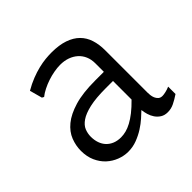

<svg xmlns="http://www.w3.org/2000/svg" viewBox="-137 -673 828 828"><g transform="rotate(-45 277.0 -258.5)"><path d="M373 -77.6Q362.3 -67.4 345.7 -52.5Q329.1 -37.6 307.4 -23.7Q285.6 -9.8 260 0Q234.4 9.8 206.1 9.8Q180.2 9.8 154.8 0Q129.4 -9.8 109.1 -28.3Q88.9 -46.9 76.4 -74.5Q64 -102.1 64 -137.7Q64 -168.9 75.9 -199.7Q87.9 -230.5 117.2 -254.6Q146.5 -278.8 196.3 -293.7Q246.1 -308.6 322.3 -308.6H375V-360.8Q375 -384.3 366.9 -403.1Q358.9 -421.9 344 -435.3Q329.1 -448.7 308.6 -456.1Q288.1 -463.4 263.2 -463.4Q245.6 -463.4 225.3 -459.7Q205.1 -456.1 185.3 -449.5Q165.5 -442.9 147.5 -433.8Q129.4 -424.8 116.2 -414.1L107.4 -418.9L91.8 -476.1Q119.6 -492.2 145.3 -502.2Q170.9 -512.2 194.1 -517.8Q217.3 -523.4 237.3 -525.4Q257.3 -527.3 274.4 -527.3Q320.3 -527.3 352.8 -516.1Q385.3 -504.9 405.8 -484.4Q426.3 -463.9 435.5 -435.1Q444.8 -406.2 444.8 -371.1V-110.4Q444.8 -105 445.8 -95.9Q446.8 -86.9 450.4 -78.1Q454.1 -69.3 461.2 -62.7Q468.3 -56.2 480.5 -56.2Q488.3 -56.2 501 -59.1Q513.7 -62 525.9 -67.4V-22.5Q504.9 -8.3 486.3 0.7Q467.8 9.8 447.3 9.8Q427.7 9.8 414.3 1.2Q400.9 -7.3 392.1 -20.3Q383.3 -33.2 378.9 -48.6Q374.5 -64 373 -77.6ZM375 -252.9H331.5Q270 -252.9 231.9 -244.1Q193.8 -235.4 172.9 -220.9Q151.9 -206.5 144.5 -188.2Q137.2 -169.9 137.2 -150.4Q137.2 -129.4 143.3 -112.1Q149.4 -94.7 161.1 -82.3Q172.9 -69.8 189.7 -63Q206.5 -56.2 228 -56.2Q242.7 -56.2 258.8 -60.3Q274.9 -64.5 292.7 -74Q310.5 -83.5 331.1 -99.6Q351.6 -115.7 375 -139.6Z"/></g></svg>

Font: Proza Libre
Style: Light
Weight: 300
Designer: Jasper de Waard
Foundry: Jasper de Waard
Version: Version 1.000; ttfautohint (v1.4.1.8-43bc)